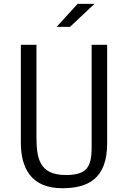

<svg xmlns="http://www.w3.org/2000/svg" viewBox="-20 -961 660 990"><path d="M300.5 9.5C434 9.5 532.5 -39 532.5 -222.5V-730H452.5V-195.5C452.5 -128 437 -101 420 -85C402.5 -69 371 -58.5 320.5 -58.5C180 -58.5 168 -148 168 -259V-730H87.5V-225.5C87.5 -99 137 9.5 300.5 9.5ZM272 -822.5 380 -941H467L341 -822.5Z"/></svg>

Font: Monaspace Argon Light
Style: Regular
Weight: 300
Designer: Riley Cran & the Lettermatic Team
Foundry: Lettermatic
Version: Version 1.000 (Monaspace Argon)